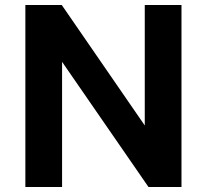

<svg xmlns="http://www.w3.org/2000/svg" viewBox="-20 -743 822 763"><path d="M555.3 -723H701.2V0H570L226.7 -497.2V0H80.8V-723H225.5L555.3 -244.4Z"/></svg>

Font: Public Sans Thin
Style: Regular
Weight: 100
Designer: The Public Sans project authors (U.S. Web Design System). Libre Franklin designed by Pablo Impallari and Rodrigo Fuenzal
Version: Version 1.008